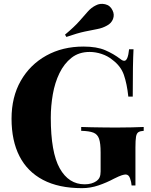

<svg xmlns="http://www.w3.org/2000/svg" viewBox="-20 -964 785 998"><path d="M414 -722Q483 -722 527 -703Q571 -684 606 -657Q617 -648 626 -648Q645 -648 651 -708H674Q672 -669 671 -612Q670 -555 670 -462H647Q640 -528 624 -574.5Q608 -621 563 -654Q540 -673 508.5 -683.5Q477 -694 446 -694Q390 -694 351.5 -663.5Q313 -633 289 -583.5Q265 -534 254.5 -473.5Q244 -413 244 -352Q244 -172 290.5 -89Q337 -6 420 -6Q440 -6 455 -10.5Q470 -15 480 -22Q493 -31 498 -43Q503 -55 503 -73V-172Q503 -219 495 -242.5Q487 -266 465.5 -274.5Q444 -283 402 -284V-304Q424 -303 455 -302.5Q486 -302 520 -301.5Q554 -301 583 -301Q628 -301 665.5 -302Q703 -303 727 -304V-284Q709 -283 699.5 -277Q690 -271 687 -253Q684 -235 684 -198V0H664Q663 -17 656 -37Q649 -57 633 -57Q626 -57 613 -53Q600 -49 572 -35Q535 -15 492.5 -0.5Q450 14 406 14Q285 14 203.5 -29Q122 -72 81 -152.5Q40 -233 40 -347Q40 -460 88 -544Q136 -628 220.5 -675Q305 -722 414 -722ZM478 -936Q500 -948 526.5 -942Q553 -936 565 -910Q576 -888 567.5 -865.5Q559 -843 536 -831Q513 -818 486 -813Q459 -808 421 -800Q383 -792 325 -772L318 -784Q366 -824 392 -853.5Q418 -883 436.5 -904Q455 -925 478 -936Z"/></svg>

Font: Playfair Display ExtraBold
Style: Regular
Weight: 800
Designer: Claus Eggers Sørensen
Foundry: Claus Eggers Sørensen
Version: Version 1.203